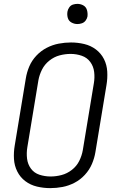

<svg xmlns="http://www.w3.org/2000/svg" viewBox="-20 -962 616 990"><path d="M239 8Q271 8 302.5 2Q334 -4 364 -19.5Q394 -35 417.5 -60.5Q441 -86 454 -116.5Q467 -147 472 -178L529 -523Q535 -558 533 -593Q531 -628 516 -657.5Q501 -687 474.5 -707Q448 -727 414.5 -735Q381 -743 346 -743Q315 -743 283 -737Q251 -731 221 -715.5Q191 -700 167.5 -675Q144 -650 131 -619.5Q118 -589 113 -557L56 -212Q50 -177 52 -142.5Q54 -108 69 -78Q84 -48 110.5 -28Q137 -8 170.5 0Q204 8 239 8ZM241 -52Q211 -52 183.5 -61Q156 -70 139.5 -92.5Q123 -115 119.5 -144Q116 -173 121 -203L178 -548Q183 -576 196.5 -603Q210 -630 234.5 -649.5Q259 -669 287.5 -676.5Q316 -684 344 -684Q374 -684 401.5 -674.5Q429 -665 445.5 -642.5Q462 -620 465.5 -591Q469 -562 464 -533L407 -188Q402 -159 388.5 -132Q375 -105 350.5 -86Q326 -67 297.5 -59.5Q269 -52 241 -52ZM379 -838Q391 -838 402.5 -842Q414 -846 421.5 -856Q429 -866 431 -877Q433 -894 428.5 -910Q424 -926 410 -934Q396 -942 379 -942Q368 -942 356.5 -938.5Q345 -935 337.5 -924.5Q330 -914 328 -903Q325 -886 329.5 -870Q334 -854 348.5 -846Q363 -838 379 -838Z"/></svg>

Font: Iosevka Sparkle Light
Style: Italic
Weight: 300
Italic angle: -9°
Designer: Belleve Invis
Foundry: Belleve Invis
Version: Version 4.5.0; ttfautohint (v1.8.3)